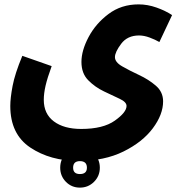

<svg xmlns="http://www.w3.org/2000/svg" viewBox="-20 -505 832 877"><path d="M27 -21Q27 108 118.5 169Q210 230 338 230Q457 230 544 187Q631 144 678 81Q725 18 725 -42Q725 -85 692 -113.5Q659 -142 615 -162.5Q571 -183 538 -202Q505 -221 505 -244Q505 -267 533.5 -305Q562 -343 615 -343Q638 -343 663.5 -333.5Q689 -324 708 -313L766 -436Q736 -456 695 -470.5Q654 -485 613 -485Q534 -485 475.5 -441Q417 -397 384.5 -335.5Q352 -274 352 -222Q352 -170 383 -138.5Q414 -107 455 -87.5Q496 -68 527 -53.5Q558 -39 558 -21Q558 8 504.5 46Q451 84 351 84Q272 84 226 49.5Q180 15 180 -49Q180 -78 188 -113Q196 -148 216 -203L82 -250Q48 -168 37.5 -112.5Q27 -57 27 -21ZM345 352Q383 352 409.5 325.5Q436 299 436 261Q436 223 409.5 196.5Q383 170 345 170Q307 170 281 196.5Q255 223 255 261Q255 299 281 325.5Q307 352 345 352ZM345 290Q314 290 314 261Q314 231 345 231Q377 231 377 261Q377 290 345 290Z"/></svg>

Font: Noto Sans Arabic Condensed Extra
Style: Regular
Weight: 800
Width: 3
Designer: Nadine Chahine - Monotype Design Team
Foundry: Monotype Imaging Inc.
Version: Version 1.902